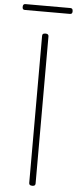

<svg xmlns="http://www.w3.org/2000/svg" viewBox="-68 -1092 474 1141"><g transform="rotate(5 169.5 -522.0)"><path d="M171 14Q160 14 155.5 10Q151 6 151 -1V-879Q151 -887 155.5 -890.5Q160 -894 170 -894Q179 -894 184 -890.5Q189 -887 189 -879V-1Q189 6 185 10Q181 14 171 14ZM36 -1023Q28 -1023 24.5 -1027Q21 -1031 21 -1039Q21 -1049 24.5 -1053.5Q28 -1058 36 -1058H304Q312 -1058 315.5 -1053.5Q319 -1049 319 -1039Q319 -1031 315.5 -1027Q312 -1023 304 -1023Z"/></g></svg>

Font: Playwrite HR Lijeva Thin
Style: Regular
Weight: 250
Designer: Veronika Burian, José Scaglione
Foundry: TypeTogether
Version: Version 1.002